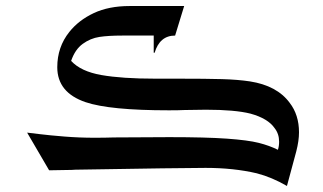

<svg xmlns="http://www.w3.org/2000/svg" viewBox="-20 -562 1072 637"><path d="M941 -221Q972 -181 972 -123Q972 -95 963 -60L932 55Q882 26 832 13Q755 -5 662 -5Q587 -5 230 1Q219 2 201 2L143 3L70 -122Q79 -121 111.5 -117Q144 -113 193.5 -109Q243 -105 294 -105Q328 -105 358 -106L542 -107Q663 -107 733 -102Q803 -97 838.5 -88Q874 -79 902 -65Q906 -77 906 -92Q906 -118 891 -137Q869 -169 811 -185Q759 -198 663 -198L593 -197Q574 -196 541 -196Q344 -196 264 -223Q170 -255 170 -339Q170 -406 210 -456Q241 -495 291 -518.5Q341 -542 410 -542H591L561 -444Q510 -444 493 -387H490V-444H385Q340 -444 310 -439.5Q280 -435 254.5 -416.5Q229 -398 216 -360Q248 -325 316.5 -313Q385 -301 495 -301H569Q664 -301 716.5 -299.5Q769 -298 809 -292Q899 -278 941 -221Z"/></svg>

Font: Katibeh
Style: Regular
Weight: 400
Designer: Arabic design by Kourosh Beigpour, Latin design by Eduardo Tunni, engineering by Lasse Fister
Version: Version 1.0010g